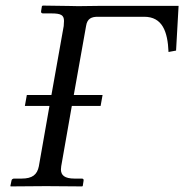

<svg xmlns="http://www.w3.org/2000/svg" viewBox="-20 -666 659 687"><path d="M260 -644C247 -644 235 -645 133 -646L130 -644L127 -626C126 -621 129 -618 134 -618H164C198 -618 209 -612 209 -591C209 -586 208 -580 208 -573L164 -326H76L69 -287H157L119 -71C113 -41 96 -27 57 -27H30C26 -27 21 -24 21 -19L17 0L19 1C19 1 106 0 145 0C181 0 273 1 273 1L276 0L279 -19C280 -24 278 -27 273 -27H247C211 -27 198 -39 198 -60C198 -63 199 -67 199 -71L237 -287H340L347 -326H244L288 -573C292 -600 308 -606 330 -606H496C561 -606 580 -553 583 -480L610 -485L619 -645H338Z"/></svg>

Font: Libertinus Serif
Style: Italic
Weight: 400
Italic angle: -12°
Designer: Philipp H. Poll, Khaled Hosny
Foundry: Caleb Maclennan
Version: Version 7.050;RELEASE